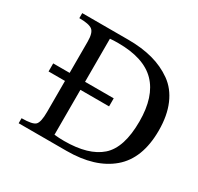

<svg xmlns="http://www.w3.org/2000/svg" viewBox="-142 -825 1021 992"><g transform="rotate(30 368.5 -328.5)"><path d="M80 -309V-357H178V-543Q178 -596 158 -611.5Q138 -627 80 -627V-657H355Q436 -657 501 -639.5Q566 -622 618 -585Q670 -548 698 -483Q726 -418 726 -329Q726 -162 630.5 -81Q535 0 366 0H80V-30Q145 -30 161.5 -46.5Q178 -63 178 -124V-309ZM270 -614V-357H441V-309H270V-41Q300 -38 329 -38Q474 -38 545 -100.5Q616 -163 616 -320Q616 -468 544 -542Q472 -616 319 -616Q290 -616 270 -614Z"/></g></svg>

Font: myMathFont
Style: Regular
Weight: 400
Designer: Ross Mills, John Hudson & Paul Hanslow, Tiro Typeworks Ltd; with prior portions MicroPress Inc., and Coen Hoffman. Math 
Foundry: Tiro Typeworks Ltd
Version: Version 2.13 b171